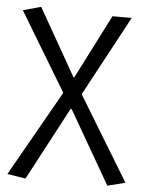

<svg xmlns="http://www.w3.org/2000/svg" viewBox="-54 -598 644 853"><g transform="rotate(5 268.0 -171.0)"><path d="M92 212 265 -114H269L457 212L536 192L308 -183L500 -540H414L269 -255H265L95 -554L15 -532L226 -182L10 199Z"/></g></svg>

Font: ChiuKong Gothic CL Normal
Style: Regular
Weight: 350
Designer: Ryoko NISHIZUKA 西塚涼子 (kana, bopomofo & ideographs); Paul D. Hunt (Latin, Greek & Cyrillic); Sandoll Communications 산돌커뮤니
Foundry: Adobe
Version: Version 1.300